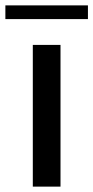

<svg xmlns="http://www.w3.org/2000/svg" viewBox="-43 -694 347 714"><path d="M79 -527H182V0H79ZM-23 -674H284V-623H-23Z"/></svg>

Font: Lopes Sans Medium
Style: Regular
Weight: 500
Designer: Gabriel Lam, Diego Maldonado
Foundry: TypeRant, Foresti Design
Version: Version 4.000